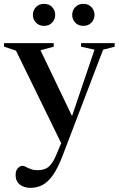

<svg xmlns="http://www.w3.org/2000/svg" viewBox="-26 -712 601 972"><path d="M348.5 -104 290 25.5 55 -455.5 -5.5 -476V-493.5H246V-475.5L179 -457.5ZM127.5 239Q95 239 74 222Q53 205 53 173.5Q53 159 58.2 148.5Q63.5 138 71.8 132.8Q80 127.5 88 127.5Q95 127.5 105.2 133Q115.5 138.5 130 144Q144.5 149.5 163 149.5Q185 149.5 201.2 143.5Q217.5 137.5 231 121.2Q244.5 105 257.5 75L298.5 -21.5L328 -93L452.5 -460.5L384.5 -475.5V-493.5H554.5V-475.5L496 -460.5L292 73.5Q268 137 243 173Q218 209 190 224Q162 239 127.5 239ZM197 -581Q172 -581 156.2 -597.5Q140.5 -614 140.5 -636.5Q140.5 -659.5 156.2 -676Q172 -692.5 197 -692.5Q222.5 -692.5 238 -676Q253.5 -659.5 253.5 -636.5Q253.5 -614 238 -597.5Q222.5 -581 197 -581ZM396 -581Q370.5 -581 355 -597.5Q339.5 -614 339.5 -636.5Q339.5 -659.5 355 -676Q370.5 -692.5 396 -692.5Q421 -692.5 436.8 -676Q452.5 -659.5 452.5 -636.5Q452.5 -614 436.8 -597.5Q421 -581 396 -581Z"/></svg>

Font: Newsreader 60pt Medium
Style: Regular
Weight: 500
Designer: Hugues Gentile
Foundry: Production Type
Version: Version 1.003